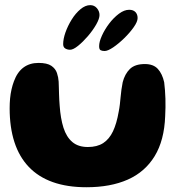

<svg xmlns="http://www.w3.org/2000/svg" viewBox="-20 -712 730 766"><path d="M325 35Q248 35 190.5 14.5Q133 -6 94.8 -46.2Q56.5 -86.5 37.5 -145.2Q18.5 -204 18.5 -280Q18.5 -300 20.2 -319Q22 -338 26 -355.5Q30 -373 35.5 -387.5Q49 -424.5 73.8 -442.8Q98.5 -461 133.5 -461Q168 -461 184.8 -449.5Q201.5 -438 207.2 -420.8Q213 -403.5 214 -386.5Q214.5 -375.5 214.8 -363Q215 -350.5 215.5 -337.8Q216 -325 216.5 -313Q217 -301 218 -291Q221.5 -239.5 233.2 -202.5Q245 -165.5 268.5 -145.5Q292 -125.5 330.5 -125.5Q367.5 -125.5 391.8 -141.2Q416 -157 430.8 -188.2Q445.5 -219.5 453.5 -266Q456.5 -281 458.2 -295.8Q460 -310.5 461.2 -325Q462.5 -339.5 464.5 -354.5Q466.5 -369.5 469.5 -384Q478 -417 498.2 -436.8Q518.5 -456.5 558 -456.5Q592 -456.5 609.8 -437Q627.5 -417.5 635 -384Q637 -368.5 638.2 -351.8Q639.5 -335 640 -318Q640.5 -301 640.2 -283.5Q640 -266 639 -249Q635.5 -152 597 -89Q558.5 -26 489.8 4.5Q421 35 325 35ZM259.5 -513.5Q249 -513.5 240.5 -518.5Q232 -523.5 232 -536Q232 -556.5 241.2 -582.8Q250.5 -609 266 -634Q281.5 -659 301 -675.2Q320.5 -691.5 340 -691.5Q356.5 -691.5 366.8 -679.2Q377 -667 377 -652Q377 -637.5 363.8 -614.2Q350.5 -591 330.8 -568Q311 -545 291.5 -529.2Q272 -513.5 259.5 -513.5ZM397.5 -508.5Q387 -508.5 381.2 -511.8Q375.5 -515 375.5 -528Q375.5 -545 386.5 -569.5Q397.5 -594 415.2 -617.5Q433 -641 454.2 -657Q475.5 -673 495.5 -673Q511.5 -673 520.2 -664Q529 -655 529 -640Q529 -625.5 513.5 -603.5Q498 -581.5 475.8 -559.8Q453.5 -538 431.8 -523.2Q410 -508.5 397.5 -508.5Z"/></svg>

Font: Gluten Thin SemiBold
Style: Regular
Weight: 600
Version: Version 1.300